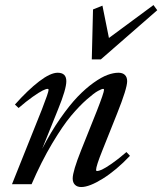

<svg xmlns="http://www.w3.org/2000/svg" viewBox="-20 -735 647 766"><path d="M346.2 -498 351.1 -697.3 388.7 -712.4 414.6 -583.5 592.3 -714.8 607.4 -694.3 382.3 -498ZM27.8 0 147 -297.9Q173.8 -366.7 173.8 -376.5Q173.8 -380.4 169.4 -380.4Q163.6 -380.4 150.1 -373.8Q136.7 -367.2 110.6 -348.9Q84.5 -330.6 54.2 -304.2L39.6 -317.9Q90.8 -375.5 136 -410.2Q181.2 -444.8 210 -444.8Q244.6 -444.8 244.6 -411.1Q244.6 -379.4 211.9 -299.3L148.4 -141.6Q183.1 -209 220.5 -262.5Q257.8 -315.9 290 -349.4Q322.3 -382.8 353.5 -405Q384.8 -427.2 408.7 -436Q432.6 -444.8 452.6 -444.8Q469.2 -444.8 478.3 -436Q487.3 -427.2 487.3 -411.1Q487.3 -382.3 447.3 -282.2L388.2 -134.3Q363.3 -72.3 363.3 -57.1Q363.3 -52.7 367.7 -52.7Q374 -52.7 386.7 -58.3Q399.4 -64 426 -82.3Q452.6 -100.6 484.4 -128.4L498.5 -113.3Q443.8 -55.7 390.1 -22.2Q336.4 11.2 304.2 11.2Q288.1 11.2 279.1 2.2Q270 -6.8 270 -22.9Q270 -51.3 303.7 -135.7L366.2 -292Q395 -365.7 395 -376.5Q395 -380.4 391.1 -380.4Q386.2 -380.4 371.1 -372.3Q356 -364.3 326.4 -338.4Q296.9 -312.5 263.9 -273.4Q231 -234.4 188 -162.4Q145 -90.3 106 0Z"/></svg>

Font: Elstob Medium
Style: Italic
Weight: 500
Italic angle: -20°
Designer: Peter S. Baker
Version: Version 1.015